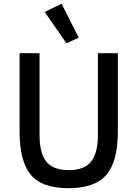

<svg xmlns="http://www.w3.org/2000/svg" viewBox="-20 -978 723 1010"><path d="M330 -750 215 -915 304 -958 394 -780ZM83 -286V-698H188V-267Q188 -173 223.5 -128Q259 -83 342 -83Q424 -83 459.5 -128.5Q495 -174 495 -267V-698H600V-286Q600 -130 540 -59Q480 12 340 12Q200 12 141.5 -59Q83 -130 83 -286Z"/></svg>

Font: Anuphan Medium
Style: Regular
Weight: 500
Designer: Mike Abbink, Paul van der Laan, Pieter van Rosmalen, Mint Tantisuwanna
Foundry: Bold Monday; Cadson Demak
Version: Version 3.002;hotconv 1.0.109;makeotfexe 2.5.65596